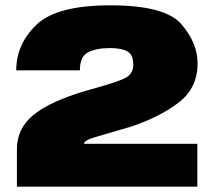

<svg xmlns="http://www.w3.org/2000/svg" viewBox="-20 -701 808 721"><path d="M43.5 0H721V-161H295.5Q295.5 -174 338.8 -186.5Q382 -199 473.5 -226Q582 -262.5 652 -316.8Q722 -371 722 -463Q722 -540 660.8 -610.5Q599.5 -681 394 -681Q192.5 -681 116.8 -608Q41 -535 41 -437H280Q280 -488.5 310.5 -504.5Q341 -520.5 393 -520.5Q435.5 -520.5 458 -508.2Q480.5 -496 480.5 -458Q480.5 -428 457.2 -412Q434 -396 304 -360.5Q170.5 -321.5 107 -270.5Q43.5 -219.5 43.5 -141Z"/></svg>

Font: Anybody SemiExpanded Black
Style: Regular
Weight: 900
Width: 6
Version: Version 1.113;gftools[0.9.25]